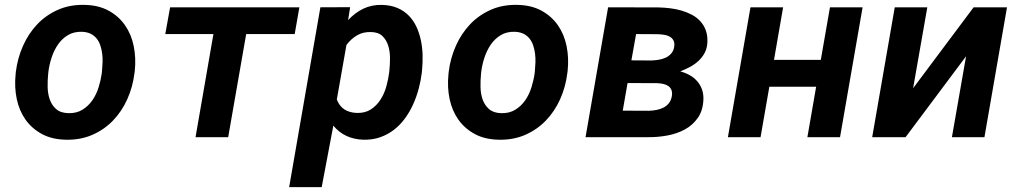

<svg xmlns="http://www.w3.org/2000/svg" viewBox="-20 -558 4148 781"><path d="M44.4 -265.6Q51.3 -321.3 73.5 -371.3Q95.7 -421.4 131.3 -459Q167 -496.6 215.6 -518.1Q264.2 -539.6 323.7 -538.1Q380.9 -537.1 421.9 -514.6Q462.9 -492.2 488.5 -455.3Q514.2 -418.5 523.9 -370.6Q533.7 -322.8 528.3 -270.5L526.9 -259.8Q520 -204.1 497.8 -154.5Q475.6 -105 439.9 -67.9Q404.3 -30.8 355.7 -9.5Q307.1 11.7 248 10.3Q191.4 9.3 150.4 -12.9Q109.4 -35.2 83.7 -71.5Q58.1 -107.9 48.1 -155.5Q38.1 -203.1 43.5 -255.4ZM175.8 -255.4Q173.3 -231 173.8 -203.9Q174.3 -176.8 182.4 -153.6Q190.4 -130.4 208.3 -114.5Q226.1 -98.6 257.8 -97.7Q291 -96.7 315.2 -111.6Q339.4 -126.5 355.7 -150.1Q372.1 -173.8 381.1 -202.9Q390.1 -231.9 394 -259.8L395 -270Q396.5 -286.1 397.2 -304Q397.9 -321.8 395.8 -339.1Q393.6 -356.4 388.4 -372.3Q383.3 -388.2 373.8 -400.4Q364.3 -412.6 349.6 -420.2Q335 -427.7 314 -428.7Q280.3 -429.7 256.1 -415Q231.9 -400.4 215.6 -376.5Q199.2 -352.5 189.7 -323.2Q180.2 -293.9 176.8 -265.6Z M1178.7 -419.4H981.4L908.2 0H775.4L848.1 -419.4H652.3L671.9 -528.3H1197.8Z M1695.8 -262.2Q1691.9 -230 1683.1 -197Q1674.3 -164.1 1660.4 -133.3Q1646.5 -102.5 1627.2 -76.2Q1607.9 -49.8 1582.8 -30.3Q1557.6 -10.7 1526.6 0.2Q1495.6 11.2 1458 10.3Q1421.4 9.3 1390.4 -4.6Q1359.4 -18.6 1335.9 -46.9L1288.6 203.1H1156.2L1283.2 -528.3L1404.3 -528.8L1396 -476.1Q1423.8 -506.3 1458 -522.7Q1492.2 -539.1 1533.7 -538.1Q1569.8 -537.1 1596.7 -525.6Q1623.5 -514.2 1642.8 -494.4Q1662.1 -474.6 1674.1 -448.7Q1686 -422.9 1692.1 -393.8Q1698.2 -364.7 1699 -333.7Q1699.7 -302.7 1696.8 -272.9ZM1564 -272.9Q1566.4 -295.4 1566.4 -322Q1566.4 -348.6 1559.3 -371.8Q1552.2 -395 1536.1 -410.9Q1520 -426.8 1489.7 -427.7Q1457.5 -428.7 1432.9 -414.6Q1408.2 -400.4 1389.2 -375L1350.1 -153.3Q1360.8 -125.5 1381.6 -112.5Q1402.3 -99.6 1431.6 -98.6Q1464.8 -97.7 1488.3 -112.8Q1511.7 -127.9 1527.3 -152.1Q1543 -176.3 1551.3 -205.8Q1559.6 -235.4 1563 -262.7Z M1805.2 -265.6Q1812 -321.3 1834.2 -371.3Q1856.4 -421.4 1892.1 -459Q1927.7 -496.6 1976.3 -518.1Q2024.9 -539.6 2084.5 -538.1Q2141.6 -537.1 2182.6 -514.6Q2223.6 -492.2 2249.3 -455.3Q2274.9 -418.5 2284.7 -370.6Q2294.4 -322.8 2289.1 -270.5L2287.6 -259.8Q2280.8 -204.1 2258.5 -154.5Q2236.3 -105 2200.7 -67.9Q2165 -30.8 2116.5 -9.5Q2067.9 11.7 2008.8 10.3Q1952.1 9.3 1911.1 -12.9Q1870.1 -35.2 1844.5 -71.5Q1818.8 -107.9 1808.8 -155.5Q1798.8 -203.1 1804.2 -255.4ZM1936.5 -255.4Q1934.1 -231 1934.6 -203.9Q1935.1 -176.8 1943.1 -153.6Q1951.2 -130.4 1969 -114.5Q1986.8 -98.6 2018.6 -97.7Q2051.8 -96.7 2075.9 -111.6Q2100.1 -126.5 2116.5 -150.1Q2132.8 -173.8 2141.8 -202.9Q2150.9 -231.9 2154.8 -259.8L2155.8 -270Q2157.2 -286.1 2158 -304Q2158.7 -321.8 2156.5 -339.1Q2154.3 -356.4 2149.2 -372.3Q2144 -388.2 2134.5 -400.4Q2125 -412.6 2110.4 -420.2Q2095.7 -427.7 2074.7 -428.7Q2041 -429.7 2016.8 -415Q1992.7 -400.4 1976.3 -376.5Q1960 -352.5 1950.4 -323.2Q1940.9 -293.9 1937.5 -265.6Z M2361.8 0 2453.6 -528.3 2659.2 -527.8Q2681.6 -527.3 2705.8 -524.4Q2730 -521.5 2752.4 -514.9Q2774.9 -508.3 2794.7 -497.8Q2814.5 -487.3 2828.9 -471.4Q2843.3 -455.6 2851.1 -434.1Q2858.9 -412.6 2857.4 -384.8Q2856 -360.8 2846.2 -342.5Q2836.4 -324.2 2821 -310.1Q2805.7 -295.9 2786.4 -285.6Q2767.1 -275.4 2747.1 -267.6Q2767.6 -262.2 2785.2 -252.4Q2802.7 -242.7 2815.4 -228.3Q2828.1 -213.9 2835 -195.6Q2841.8 -177.2 2841.3 -154.8Q2839.8 -108.9 2818.8 -78.9Q2797.9 -48.8 2765.4 -31.2Q2732.9 -13.7 2693.4 -6.6Q2653.8 0.5 2615.2 0ZM2532.7 -220.2 2513.2 -107.9 2620.1 -107.4Q2635.3 -107.9 2650.6 -110.8Q2666 -113.8 2679 -120.4Q2691.9 -127 2700.9 -138.4Q2710 -149.9 2712.9 -167Q2715.3 -182.1 2711.2 -192.1Q2707 -202.1 2698.5 -208Q2689.9 -213.9 2678 -216.6Q2666 -219.2 2653.3 -219.7ZM2548.3 -312.5 2630.4 -312Q2644.5 -312.5 2659.4 -314.9Q2674.3 -317.4 2687.3 -323.2Q2700.2 -329.1 2709.7 -339.6Q2719.2 -350.1 2722.2 -366.2Q2725.1 -382.8 2719.7 -393.1Q2714.4 -403.3 2704.3 -408.9Q2694.3 -414.6 2681.2 -416.5Q2668 -418.5 2654.8 -418.9L2567.4 -419.4Z M3397 0H3264.2L3299.8 -205.1H3109.4L3073.7 0H2940.9L3032.7 -528.3H3165.5L3128.4 -314.5H3318.8L3356 -528.3H3488.8Z M3940.4 -528.3H4076.2L3984.4 0H3852.1L3909.7 -329.1L3663.6 0H3527.8L3619.6 -528.3H3752L3694.3 -199.2Z"/></svg>

Font: Roboto Mono
Style: Bold Italic
Weight: 700
Designer: Google
Version: Version 2.000985; 2015; ttfautohint (v1.3)